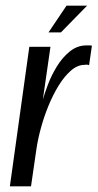

<svg xmlns="http://www.w3.org/2000/svg" viewBox="-20 -661 346 681"><path d="M15 0 84 -495H159L132 -308Q138 -329 150 -361Q162 -393 181.5 -425Q201 -457 227.5 -478.5Q254 -500 287 -500Q291 -500 297 -500Q303 -500 306 -499L296 -430Q294 -431 289.5 -431.5Q285 -432 280 -431Q255 -431 231.5 -410.5Q208 -390 188 -357.5Q168 -325 152 -286Q136 -247 125 -206.5Q114 -166 109 -131L90 0ZM152 -546 216 -641H289L196 -546Z"/></svg>

Font: Alumni Sans Medium
Style: Italic
Weight: 500
Italic angle: -8°
Designer: Robert E. Leuschke
Foundry: Robert E. Leuschke
Version: Version 1.016